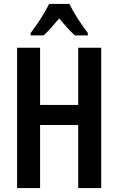

<svg xmlns="http://www.w3.org/2000/svg" viewBox="-20 -957 602 977"><path d="M495 0H378V-321H184V0H67V-714H184V-423H378V-714H495ZM333 -937Q349 -904 374.5 -864Q400 -824 427 -789V-777H361Q342 -794 322.5 -815.5Q303 -837 281 -863Q259 -837 238.5 -814Q218 -791 202 -777H136V-789Q152 -810 170.5 -837Q189 -864 204.5 -890.5Q220 -917 230 -937Z"/></svg>

Font: Noto Sans ExtraCondensed SemiBold
Style: Regular
Weight: 600
Width: 2
Designer: Monotype Design Team
Foundry: Monotype Imaging Inc.
Version: Version 2.013; ttfautohint (v1.8.4.7-5d5b)